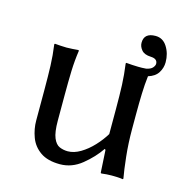

<svg xmlns="http://www.w3.org/2000/svg" viewBox="-93 -683 755 781"><g transform="rotate(15 284.5 -292.5)"><path d="M387.2 -97.2Q360.4 -57.6 318.6 -23.7Q276.9 10.3 226.6 10.3Q174.8 10.3 144 -11.2Q113.3 -32.7 100.6 -66.9Q87.9 -101.1 87.9 -136.7V-264.2Q87.9 -324.7 86.4 -366.9Q85 -409.2 78.6 -455.1L80.6 -458Q89.8 -457 105.2 -456.1Q120.6 -455.1 130.4 -455.1Q139.6 -455.1 155.3 -456.1Q170.9 -457 180.2 -458L182.1 -455.1Q175.8 -412.6 174.3 -368.2Q172.9 -323.7 172.9 -264.2V-158.7Q172.9 -110.4 182.9 -86.4Q192.9 -62.5 209.2 -55.7Q225.6 -48.8 243.7 -48.8Q270 -48.8 297.4 -65.2Q324.7 -81.5 348.9 -107.4Q373 -133.3 389.2 -160.2V-264.2Q389.2 -324.7 387.5 -366.9Q385.7 -409.2 379.4 -455.1L381.3 -458Q391.1 -457 406.5 -456.1Q421.9 -455.1 431.6 -455.1Q438 -455.1 447.5 -455.1Q457 -455.1 465.3 -456.1Q484.4 -460 491.9 -469Q499.5 -478 499.5 -485.4Q499.5 -506.8 470.7 -507.8Q443.8 -508.8 431.9 -522.9Q419.9 -537.1 419.9 -553.2Q419.9 -594.7 468.3 -594.7Q499.5 -594.7 517.3 -566.4Q535.2 -538.1 535.2 -501.5Q535.2 -478 522.5 -457.5Q509.8 -437 480.5 -428.2Q476.1 -392.1 474.9 -352.8Q473.6 -313.5 473.6 -264.2V-203.6Q473.6 -144.5 479.5 -89.4Q485.4 -34.2 491.7 0L489.7 2.9Q479.5 1 465.8 0.5Q452.1 0 442.9 0Q421.9 0 400.4 2.9Q396.5 2.9 396.5 0L391.1 -94.2Z"/></g></svg>

Font: Kurinto Seri
Style: Regular
Weight: 400
Designer: Kurinto was developed by Clint Goss from a range of fonts that are compatible with the SIL Open Font License Version 1.1
Foundry: Clinton F. Goss
Version: Version 2.196; July 25, 2020